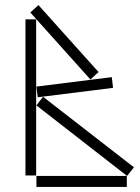

<svg xmlns="http://www.w3.org/2000/svg" viewBox="-20 -734 551 754"><path d="M99 -685 335 -422 367 -451 131 -714ZM80 -45H122V-658H80ZM123 -394 128 -352 424 -389 419 -431ZM123 -320 479 -43 506 -77 149 -354ZM123 0H478V-43H123Z"/></svg>

Font: Anthony
Style: Regular
Weight: 400
Designer: Sun Young Oh
Foundry: Velvetyne Type Foundry
Version: Version 1.000;hotconv 1.0.109;makeotfexe 2.5.65596